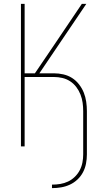

<svg xmlns="http://www.w3.org/2000/svg" viewBox="-20 -755 540 990"><path d="M248 215V197Q270 197 291 193.5Q312 190 331 181Q350 172 365.5 157Q381 142 391 123Q401 104 405 83Q409 62 409 41V-182Q409 -204 406 -225.5Q403 -247 395 -267.5Q387 -288 373.5 -306Q360 -324 341.5 -336Q323 -348 301.5 -353Q280 -358 258 -358H107V0H88V-735H107V-377H160L257 -520L402 -735H425L183 -377H258Q282 -377 306.5 -371.5Q331 -366 351.5 -353Q372 -340 387.5 -320Q403 -300 412 -277.5Q421 -255 424.5 -230.5Q428 -206 428 -182V41Q428 65 423.5 88.5Q419 112 408 133Q397 154 379.5 170.5Q362 187 340.5 197Q319 207 295.5 211Q272 215 248 215Z"/></svg>

Font: Iosevka Curly Thin
Style: Regular
Weight: 100
Monospace: yes
Designer: Belleve Invis
Foundry: Belleve Invis
Version: Version 22.1.2; ttfautohint (v1.8.4)